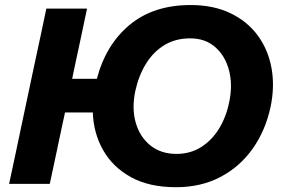

<svg xmlns="http://www.w3.org/2000/svg" viewBox="-20 -748 1144 781"><path d="M17 0Q29.5 -57.5 40.8 -111Q52 -164.5 66.5 -233L117.5 -473.5Q132.5 -542.5 144.2 -597.8Q156 -653 168.5 -713H334Q321.5 -654 309.8 -598.2Q298 -542.5 283 -473L273.5 -427.5H374Q410.5 -566.5 507.5 -647Q604.5 -727.5 755.5 -727.5Q848.5 -727.5 917.5 -694.2Q986.5 -661 1028.8 -603.2Q1071 -545.5 1084.5 -470.8Q1098 -396 1080.5 -312.5Q1059.5 -216 1007.5 -142.8Q955.5 -69.5 876.5 -28Q797.5 13.5 696 13.5Q587 13.5 513 -27.2Q439 -68 399.8 -136.8Q360.5 -205.5 357.5 -290.5H244.5L232 -233Q217.5 -164.5 206.2 -111Q195 -57.5 182.5 0ZM698 -122Q753.5 -122 797 -149Q840.5 -176 870 -223.2Q899.5 -270.5 912 -331Q927 -401 912 -460.2Q897 -519.5 856.2 -555.8Q815.5 -592 753.5 -592Q693.5 -592 648.2 -564.2Q603 -536.5 573.5 -488.2Q544 -440 530.5 -378.5Q515.5 -307.5 532 -249.5Q548.5 -191.5 591.2 -156.8Q634 -122 698 -122Z"/></svg>

Font: Commissioner
Style: Bold Italic
Weight: 700
Italic angle: -12°
Designer: Kostas Bartsokas
Foundry: Kostas Bartsokas
Version: Version 1.000; ttfautohint (v1.8.3)